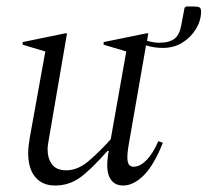

<svg xmlns="http://www.w3.org/2000/svg" viewBox="-20 -563 641 593"><path d="M150 10Q111 10 89 -16Q67 -42 67 -91Q67 -102 68.5 -113.5Q70 -125 72 -138L120 -404L50 -425V-433L181 -460H187L131 -134Q130 -126 128.5 -118Q127 -110 127 -102Q127 -74 140.5 -55.5Q154 -37 185 -37Q221 -37 256 -67.5Q291 -98 322 -133L370 -404L300 -425V-433L432 -460H438L434 -437Q454 -431 472 -431Q503 -431 519 -443.5Q535 -456 540 -486L550 -539L555 -543H578Q590 -543 595.5 -540.5Q601 -538 601 -527Q601 -500 585.5 -474Q570 -448 543.5 -431.5Q517 -415 483 -415Q455 -415 431 -423L378 -119Q371 -80 374.5 -64Q378 -48 393 -48Q412 -48 432 -68Q452 -88 469 -127L483 -122Q455 -52 423.5 -21Q392 10 360 10Q331 10 318.5 -15Q306 -40 315 -92L316 -97H312Q261 -39 227 -14.5Q193 10 150 10Z"/></svg>

Font: Spectral Light
Style: Italic
Weight: 300
Italic angle: -10°
Designer: Jean-Baptiste Levee
Foundry: Production Type
Version: Version 2.001